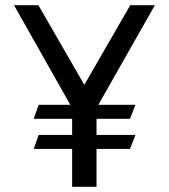

<svg xmlns="http://www.w3.org/2000/svg" viewBox="-20 -720 651 740"><path d="M359 -316 577 -700H482L305 -393L128 -700H34L251 -316H129L110 -262H258V-200H129L110 -146H258V0H352V-146H481L502 -200H352V-262H481L502 -316Z"/></svg>

Font: Cabin Condensed
Style: Regular
Weight: 400
Designer: Pablo Impallari
Foundry: Pablo Impallari. www.impallari.com Igino Marini. www.ikern.com
Version: Version 1.006